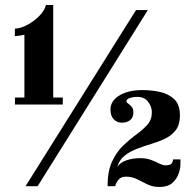

<svg xmlns="http://www.w3.org/2000/svg" viewBox="-20 -740 780 763"><path d="M39.5 -324.5V-352.5H77V-602Q59 -597.5 39 -596.5V-626Q62.5 -627 89.2 -641.5Q116 -656 136.8 -677.2Q157.5 -698.5 162.5 -720H191.5V-352.5H229.5V-324.5ZM81.5 0 520.5 -700H567.5L129.5 0ZM614 3Q587 3 566 -7.2Q545 -17.5 524.8 -27.8Q504.5 -38 480 -38Q460.5 -38 450.2 -25Q440 -12 438 0H407.5Q407.5 -59.5 425.2 -97.8Q443 -136 469.2 -161.2Q495.5 -186.5 521.8 -205.5Q548 -224.5 565.8 -244.5Q583.5 -264.5 583.5 -294Q583.5 -315.5 568.8 -335.2Q554 -355 526.5 -355Q508 -355 495.2 -350.2Q482.5 -345.5 482.5 -338Q482.5 -333 489.5 -328.2Q496.5 -323.5 503.2 -315.8Q510 -308 510 -293.5Q510 -272.5 497 -262.5Q484 -252.5 465 -252.5Q444.5 -252.5 431.8 -266Q419 -279.5 419 -305Q419 -339 454.2 -360.5Q489.5 -382 546.5 -382Q579.5 -382 614 -375Q648.5 -368 671.8 -346.5Q695 -325 695 -281Q695 -245.5 679.5 -224.2Q664 -203 638.8 -190.5Q613.5 -178 584 -169Q554.5 -160 526.2 -149.5Q498 -139 476.2 -122.2Q454.5 -105.5 446 -76.5Q457 -94 482 -102.8Q507 -111.5 537 -111.5Q562.5 -111.5 581 -104.2Q599.5 -97 613.2 -90Q627 -83 639 -83Q656 -83 661.8 -90.2Q667.5 -97.5 667.5 -106.5H697V-87Q697 -70.5 689.8 -49.5Q682.5 -28.5 664.5 -12.8Q646.5 3 614 3Z"/></svg>

Font: Imbue 10pt
Style: Bold
Weight: 700
Designer: Tyler Finck
Foundry: Etcetera Type Company
Version: Version 1.102; ttfautohint (v1.8.3)